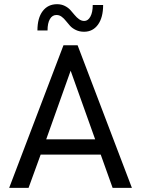

<svg xmlns="http://www.w3.org/2000/svg" viewBox="-20 -909 682 929"><path d="M386.7 -755.4Q364.7 -755.4 347.4 -763.7Q330.1 -772 319.1 -783.9Q308.1 -795.9 298.8 -807.9Q289.6 -819.8 278.3 -828.1Q267.1 -836.4 253.9 -836.4Q233.4 -836.9 221.7 -817.1Q210 -797.4 210 -761.7H161.1Q161.1 -821.8 186.5 -855.2Q211.9 -888.7 256.3 -888.7Q276.9 -888.7 293.5 -880.4Q310.1 -872.1 320.8 -860.1Q331.5 -848.1 341.3 -836.2Q351.1 -824.2 362.8 -815.9Q374.5 -807.6 387.7 -807.6Q405.8 -807.6 417.2 -828.4Q428.7 -849.1 428.7 -884.8H479Q479 -824.2 454.1 -789.8Q429.2 -755.4 386.7 -755.4ZM24.4 0 287.1 -689.9H355.5L618.2 0H524.9L467.3 -161.1H176.8L118.2 0ZM203.6 -234.9H440.4L321.8 -566.9Z"/></svg>

Font: HK Grotesk Medium Legacy
Style: Regular
Weight: 500
Designer: Alfredo Marco Pradil
Foundry: Hanken Design Co.
Version: Version 2.022;PS 002.022;hotconv 1.0.88;makeotf.lib2.5.64775